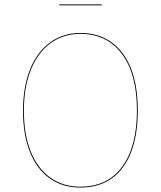

<svg xmlns="http://www.w3.org/2000/svg" viewBox="-20 -839 727 868"><path d="M603 -340Q603 -174 535.5 -82.5Q468 9 343 9Q264 9 205.5 -32Q147 -73 115.5 -151.5Q84 -230 84 -338Q84 -446 116 -525.5Q148 -605 207 -647.5Q266 -690 343 -690Q465 -690 534 -598.5Q603 -507 603 -340ZM88 -338Q88 -231 119 -154Q150 -77 207.5 -36Q265 5 343 5Q466 5 532.5 -85.5Q599 -176 599 -340Q599 -505 531 -595.5Q463 -686 343 -686Q267 -686 209 -644Q151 -602 119.5 -523.5Q88 -445 88 -338ZM248 -815V-819H440V-815Z"/></svg>

Font: FiraGO Four
Style: Regular
Weight: 100
Designer: bBox Type
Foundry: bBox Type GmbH
Version: Version 1.001